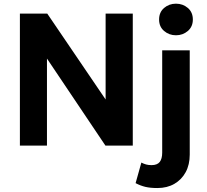

<svg xmlns="http://www.w3.org/2000/svg" viewBox="-20 -772 1097 1018"><path d="M85.5 0V-700H230.5L540 -244.5V-700H684V0H539L229 -461.5V0ZM814.5 225Q777 225 750.8 218.8Q724.5 212.5 699 199L729.5 90Q742 96.5 754.5 100Q767 103.5 783.5 103.5Q813.5 103.5 826.8 86.8Q840 70 840 37V-505H986V47.5Q986 101 964.5 140.8Q943 180.5 904.5 202.8Q866 225 814.5 225ZM913 -585Q876.5 -585 850 -607.8Q823.5 -630.5 823.5 -668.5Q823.5 -707 850 -729.8Q876.5 -752.5 913 -752.5Q949.5 -752.5 976 -729.8Q1002.5 -707 1002.5 -668.5Q1002.5 -630.5 976 -607.8Q949.5 -585 913 -585Z"/></svg>

Font: Geologica SemiBold
Style: Regular
Weight: 600
Designer: Sindre Bremnes, Frode Helland
Foundry: Monokrom Skriftforlag AS
Version: Version 1.010;gftools[0.9.28]